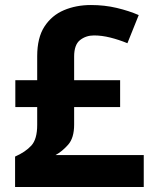

<svg xmlns="http://www.w3.org/2000/svg" viewBox="-20 -744 612 764"><path d="M342 -724Q396 -724 444.5 -712.5Q493 -701 532 -684L487 -572Q453 -586 419 -594.5Q385 -603 354 -603Q322 -603 298.5 -584.5Q275 -566 275 -519V-425H458V-318H275V-248Q275 -195 251 -168Q227 -141 201 -127H552V0H40V-121Q81 -139 104.5 -164.5Q128 -190 128 -247V-318H41V-425H128V-520Q128 -594 157 -638.5Q186 -683 234.5 -703.5Q283 -724 342 -724Z"/></svg>

Font: Noto Sans Hanifi Rohingya
Style: Regular
Weight: 400
Designer: Monotype Design Team and DaltonMaag
Foundry: Google LLC
Version: Version 2.101